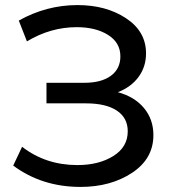

<svg xmlns="http://www.w3.org/2000/svg" viewBox="-20 -728 682 756"><path d="M444 -365Q510 -347 547 -302.5Q584 -258 584 -196Q584 -103 500 -47.5Q416 8 297 8Q145 8 32 -76L67 -150Q160 -78 285 -78Q369 -78 426 -113.5Q483 -149 483 -211Q483 -264 440 -292.5Q397 -321 319 -321H163V-402H312Q379 -402 416.5 -429.5Q454 -457 454 -506Q454 -560 405.5 -590.5Q357 -621 282 -621Q179 -621 86 -565L54 -647Q163 -708 285 -708Q398 -708 476.5 -656Q555 -604 555 -518Q555 -465 525.5 -425Q496 -385 444 -365Z"/></svg>

Font: false
Style: Regular
Weight: 500
Designer: Julieta Ulanovsky
Foundry: Julieta Ulanovsky
Version: Version 7.222;hotconv 1.0.109;makeotfexe 2.5.65596